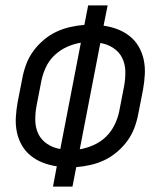

<svg xmlns="http://www.w3.org/2000/svg" viewBox="-20 -690 590 710"><path d="M176 0 190 -75Q163 -79 138.5 -88.5Q114 -98 94 -114Q74 -130 61 -152.5Q48 -175 42.5 -201Q37 -227 38.5 -255Q40 -283 45 -311L63 -403Q68 -429 77.5 -454Q87 -479 103.5 -501.5Q120 -524 142 -542.5Q164 -561 188.5 -572.5Q213 -584 239.5 -590Q266 -596 292 -598L306 -670H378L363 -595Q391 -591 415.5 -581.5Q440 -572 460 -556Q480 -540 493 -517.5Q506 -495 511.5 -469Q517 -443 515.5 -415Q514 -387 509 -359L491 -267Q486 -241 476.5 -216Q467 -191 450.5 -168.5Q434 -146 412 -127.5Q390 -109 365.5 -97.5Q341 -86 314.5 -80Q288 -74 262 -72L248 0ZM203 -139 279 -532Q253 -528 227.5 -516.5Q202 -505 181.5 -485.5Q161 -466 149.5 -441Q138 -416 133 -391L115 -298Q110 -271 110.5 -244Q111 -217 122 -194.5Q133 -172 155 -157.5Q177 -143 203 -139ZM275 -138Q300 -142 326 -153.5Q352 -165 372 -184.5Q392 -204 404 -229Q416 -254 421 -279L439 -372Q444 -399 443.5 -426Q443 -453 432 -475.5Q421 -498 399 -512.5Q377 -527 351 -531Z"/></svg>

Font: Lode Term
Style: Italic
Weight: 400
Italic angle: -11°
Monospace: yes
Designer: Belleve Invis
Foundry: Belleve Invis
Version: Version 29.2.0